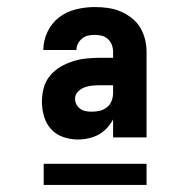

<svg xmlns="http://www.w3.org/2000/svg" viewBox="-20 -713 540 545"><path d="M201 -317Q180 -317 159.5 -324Q139 -331 125 -346.5Q111 -362 105 -382.5Q99 -403 99 -424Q99 -444 104 -463Q109 -482 121.5 -497.5Q134 -513 151 -523Q168 -533 187 -539Q206 -545 225.5 -547Q245 -549 265 -549H301V-566Q301 -576 297.5 -585.5Q294 -595 286.5 -602Q279 -609 269 -611.5Q259 -614 249 -614Q239 -614 230 -612Q221 -610 213.5 -604Q206 -598 201.5 -589.5Q197 -581 197 -571H103Q103 -598 115 -623Q127 -648 148 -664Q169 -680 195.5 -686.5Q222 -693 249 -693Q267 -693 285.5 -690.5Q304 -688 321 -681Q338 -674 353 -662.5Q368 -651 377.5 -635.5Q387 -620 391.5 -602Q396 -584 396 -566V-323H301V-374Q294 -361 283.5 -349.5Q273 -338 260 -331Q247 -324 232 -320.5Q217 -317 201 -317ZM240 -396Q252 -396 263 -398.5Q274 -401 283.5 -408.5Q293 -416 297 -427Q301 -438 301 -449V-471H265Q253 -471 242 -470Q231 -469 220 -465Q209 -461 201 -452.5Q193 -444 193 -433Q193 -424 197 -416.5Q201 -409 208 -404Q215 -399 223.5 -397.5Q232 -396 240 -396ZM104 -188V-248H396V-188Z"/></svg>

Font: Iosevka Curly Heavy
Style: Regular
Weight: 900
Monospace: yes
Designer: Belleve Invis
Foundry: Belleve Invis
Version: Version 22.1.2; ttfautohint (v1.8.4)